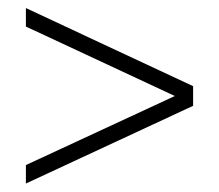

<svg xmlns="http://www.w3.org/2000/svg" viewBox="-20 -546 533 467"><path d="M43 -99.6V-144.5L405.3 -312.5L43 -481.4V-526.4L449.7 -336.4V-288.6Z"/></svg>

Font: Elstob 18pt
Style: Regular
Weight: 400
Designer: Peter S. Baker
Version: Version 1.015